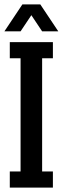

<svg xmlns="http://www.w3.org/2000/svg" viewBox="-20 -850 284 870"><path d="M170.9 -73.2H219.7V0H24.4V-73.2H73.2V-585.9H24.4V-659.2H219.7V-585.9H170.9ZM162.6 -830.1 244.1 -708H170.9L122.1 -781.2L73.2 -708H0L81.5 -830.1Z"/></svg>

Font: Alegre Sans
Style: Regular
Weight: 400
Width: 3
Designer: GrandChaos9000
Version: Version 1.2.6 - August 1, 2014